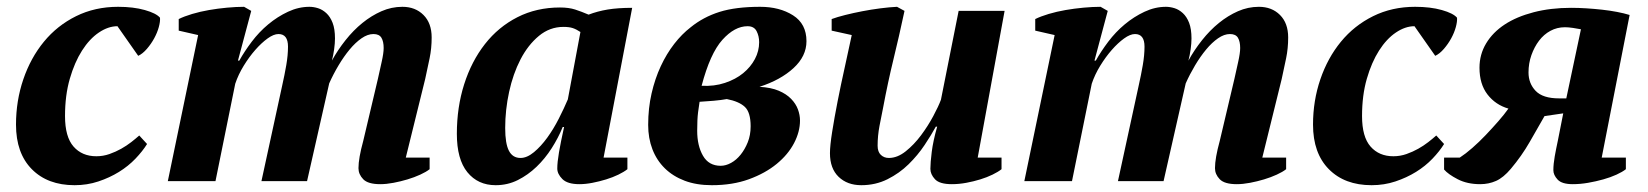

<svg xmlns="http://www.w3.org/2000/svg" viewBox="-20 -532 4840 564"><path d="M412 -109Q399 -88 378 -66Q357 -44 329.5 -27Q302 -10 269 1Q236 12 199 12Q120 12 73.5 -35Q27 -82 27 -166Q27 -236 48.5 -299Q70 -362 109 -409.5Q148 -457 203.5 -484.5Q259 -512 327 -512Q372 -512 405.5 -502.5Q439 -493 450 -480Q451 -469 446.5 -452.5Q442 -436 433 -419.5Q424 -403 411.5 -388.5Q399 -374 386 -368L325 -455Q298 -455 270.5 -436.5Q243 -418 221 -383.5Q199 -349 185 -300.5Q171 -252 171 -191Q171 -130 196 -101.5Q221 -73 263 -73Q283 -73 301.5 -79.5Q320 -86 336 -95Q352 -104 365.5 -114.5Q379 -125 389 -134Z M1090 -300Q1095 -323 1101 -349.5Q1107 -376 1107 -391Q1107 -410 1100.5 -421Q1094 -432 1077 -432Q1060 -432 1042 -419.5Q1024 -407 1007 -386.5Q990 -366 974.5 -340Q959 -314 947 -287L882 0H748L809 -281Q816 -312 821 -341Q826 -370 826 -395Q826 -432 798 -432Q784 -432 766 -419Q748 -406 730 -385.5Q712 -365 696 -339Q680 -313 671 -286L613 0H473L562 -429L505 -442V-476Q521 -484 544.5 -491Q568 -498 594 -502.5Q620 -507 647 -509.5Q674 -512 697 -512L718 -500L679 -354H683Q698 -381 719.5 -409.5Q741 -438 768 -460.5Q795 -483 826 -497.5Q857 -512 889 -512Q901 -512 914 -508Q927 -504 938.5 -493.5Q950 -483 957 -465Q964 -447 964 -419Q964 -405 961.5 -387Q959 -369 955 -354Q972 -385 995 -414Q1018 -443 1044.5 -464.5Q1071 -486 1100.5 -499Q1130 -512 1162 -512Q1200 -512 1224 -488Q1248 -464 1248 -422Q1248 -390 1242 -361Q1236 -332 1229 -300L1172 -69H1242V-35Q1232 -27 1214.5 -19Q1197 -11 1177 -5Q1157 1 1136 5Q1115 9 1097 9Q1061 9 1047 -5.5Q1033 -20 1033 -38Q1033 -67 1047 -118Z M1509 -68Q1528 -68 1548.5 -85Q1569 -102 1587.5 -127.5Q1606 -153 1621.5 -183.5Q1637 -214 1648 -240L1685 -438Q1673 -446 1662.5 -449.5Q1652 -453 1635 -453Q1595 -453 1563 -426.5Q1531 -400 1509 -357.5Q1487 -315 1475.5 -262Q1464 -209 1464 -156Q1464 -110 1475 -89Q1486 -68 1509 -68ZM1633 -159Q1620 -127 1600.5 -96.5Q1581 -66 1556 -42Q1531 -18 1501 -3Q1471 12 1436 12Q1384 12 1353 -26Q1322 -64 1322 -139Q1322 -217 1343.5 -284.5Q1365 -352 1404.5 -402.5Q1444 -453 1500 -481.5Q1556 -510 1625 -510Q1651 -510 1669.5 -504Q1688 -498 1709 -489Q1735 -499 1765 -504Q1795 -509 1837 -509L1753 -69H1823V-35Q1813 -27 1796.5 -19Q1780 -11 1760.5 -5Q1741 1 1720.5 5Q1700 9 1682 9Q1647 9 1632 -6Q1617 -21 1617 -37Q1617 -55 1622 -84.5Q1627 -114 1637 -159Z M2349 -411Q2349 -367 2311 -332Q2273 -297 2211 -277Q2245 -275 2267.5 -265.5Q2290 -256 2304 -241.5Q2318 -227 2324 -210.5Q2330 -194 2330 -178Q2330 -145 2312.5 -111.5Q2295 -78 2261.5 -50.5Q2228 -23 2180 -5.5Q2132 12 2071 12Q2026 12 1991.5 -1Q1957 -14 1933 -37.5Q1909 -61 1896.5 -93.5Q1884 -126 1884 -165Q1884 -214 1894 -257.5Q1904 -301 1921 -337.5Q1938 -374 1960.5 -403Q1983 -432 2009 -452Q2046 -482 2093.5 -497Q2141 -512 2213 -512Q2270 -512 2309.5 -487Q2349 -462 2349 -411ZM2185 -161Q2185 -202 2168 -218Q2151 -234 2115 -241Q2099 -238 2076.5 -236Q2054 -234 2035 -233Q2033 -222 2030.5 -201.5Q2028 -181 2028 -148Q2028 -104 2045 -74.5Q2062 -45 2097 -45Q2112 -45 2127.5 -53.5Q2143 -62 2155.5 -77.5Q2168 -93 2176.5 -114Q2185 -135 2185 -161ZM2176 -455Q2138 -455 2102 -415Q2066 -375 2041 -280Q2078 -278 2109.5 -288.5Q2141 -299 2163 -317Q2185 -335 2197.5 -358.5Q2210 -382 2210 -408Q2210 -426 2202.5 -440.5Q2195 -455 2176 -455Z M2922 -69V-35Q2912 -27 2895.5 -19Q2879 -11 2859.5 -5Q2840 1 2818.5 5Q2797 9 2776 9Q2740 9 2726.5 -5.5Q2713 -20 2713 -36Q2713 -54 2717 -86Q2721 -118 2733 -160H2729Q2716 -136 2696 -106Q2676 -76 2649 -49.5Q2622 -23 2587 -5.5Q2552 12 2510 12Q2469 12 2443.5 -12.5Q2418 -37 2418 -82Q2418 -104 2424.5 -145Q2431 -186 2440.5 -234.5Q2450 -283 2461.5 -334.5Q2473 -386 2482 -429L2423 -442V-476Q2439 -482 2463 -488Q2487 -494 2513 -499Q2539 -504 2566 -507.5Q2593 -511 2615 -512L2637 -500Q2621 -425 2604.5 -357.5Q2588 -290 2574 -215Q2569 -191 2563.5 -162Q2558 -133 2558 -104Q2558 -86 2567.5 -77Q2577 -68 2591 -68Q2616 -68 2640.5 -87.5Q2665 -107 2685.5 -134.5Q2706 -162 2721.5 -191Q2737 -220 2744 -239L2796 -500H2931L2852 -69Z M3606 -300Q3611 -323 3617 -349.5Q3623 -376 3623 -391Q3623 -410 3616.5 -421Q3610 -432 3593 -432Q3576 -432 3558 -419.5Q3540 -407 3523 -386.5Q3506 -366 3490.5 -340Q3475 -314 3463 -287L3398 0H3264L3325 -281Q3332 -312 3337 -341Q3342 -370 3342 -395Q3342 -432 3314 -432Q3300 -432 3282 -419Q3264 -406 3246 -385.5Q3228 -365 3212 -339Q3196 -313 3187 -286L3129 0H2989L3078 -429L3021 -442V-476Q3037 -484 3060.5 -491Q3084 -498 3110 -502.5Q3136 -507 3163 -509.5Q3190 -512 3213 -512L3234 -500L3195 -354H3199Q3214 -381 3235.5 -409.5Q3257 -438 3284 -460.5Q3311 -483 3342 -497.5Q3373 -512 3405 -512Q3417 -512 3430 -508Q3443 -504 3454.5 -493.5Q3466 -483 3473 -465Q3480 -447 3480 -419Q3480 -405 3477.5 -387Q3475 -369 3471 -354Q3488 -385 3511 -414Q3534 -443 3560.5 -464.5Q3587 -486 3616.5 -499Q3646 -512 3678 -512Q3716 -512 3740 -488Q3764 -464 3764 -422Q3764 -390 3758 -361Q3752 -332 3745 -300L3688 -69H3758V-35Q3748 -27 3730.5 -19Q3713 -11 3693 -5Q3673 1 3652 5Q3631 9 3613 9Q3577 9 3563 -5.5Q3549 -20 3549 -38Q3549 -67 3563 -118Z M4222 -109Q4209 -88 4188 -66Q4167 -44 4139.5 -27Q4112 -10 4079 1Q4046 12 4009 12Q3930 12 3883.5 -35Q3837 -82 3837 -166Q3837 -236 3858.5 -299Q3880 -362 3919 -409.5Q3958 -457 4013.5 -484.5Q4069 -512 4137 -512Q4182 -512 4215.5 -502.5Q4249 -493 4260 -480Q4261 -469 4256.5 -452.5Q4252 -436 4243 -419.5Q4234 -403 4221.5 -388.5Q4209 -374 4196 -368L4135 -455Q4108 -455 4080.5 -436.5Q4053 -418 4031 -383.5Q4009 -349 3995 -300.5Q3981 -252 3981 -191Q3981 -130 4006 -101.5Q4031 -73 4073 -73Q4093 -73 4111.5 -79.5Q4130 -86 4146 -95Q4162 -104 4175.5 -114.5Q4189 -125 4199 -134Z M4624 -446Q4614 -448 4600.5 -450Q4587 -452 4577 -452Q4554 -452 4534.5 -441.5Q4515 -431 4501 -412.5Q4487 -394 4478.5 -370Q4470 -346 4470 -319Q4470 -287 4491 -265Q4512 -243 4560 -243H4581ZM4411 -213Q4373 -224 4349.5 -254.5Q4326 -285 4326 -333Q4326 -372 4345.5 -404.5Q4365 -437 4400 -460Q4435 -483 4485 -496Q4535 -509 4595 -509Q4617 -509 4640.5 -507.5Q4664 -506 4686.5 -503.5Q4709 -501 4730 -497Q4751 -493 4767 -488L4685 -69H4756V-35Q4746 -27 4728.5 -19Q4711 -11 4689.5 -5Q4668 1 4645 5Q4622 9 4600 9Q4568 9 4555.5 -4.5Q4543 -18 4543 -32Q4543 -50 4547 -72.5Q4551 -95 4556 -118L4572 -199L4517 -191Q4497 -156 4473.5 -115Q4450 -74 4418 -36Q4396 -10 4374.5 -0.5Q4353 9 4328 9Q4290 9 4262 -5.5Q4234 -20 4222 -34V-69H4268Q4285 -80 4305 -97.5Q4325 -115 4344.5 -135.5Q4364 -156 4381.5 -176Q4399 -196 4411 -213Z"/></svg>

Font: PT Serif
Style: Bold Italic
Weight: 700
Italic angle: -12°
Designer: A.Korolkova, O.Umpeleva, V.Yefimov
Foundry: ParaType Ltd
Version: Version 1.000W OFL